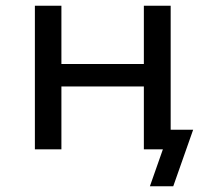

<svg xmlns="http://www.w3.org/2000/svg" viewBox="-20 -518 733 666"><path d="M500 128 545 0H483V-68H650L581 128ZM101 0V-498H193V-296H479V-498H572V0H479V-218H193V0Z"/></svg>

Font: Nunito Sans 6pt
Style: Regular
Weight: 400
Version: Version 3.101;gftools[0.9.27]